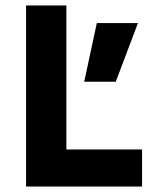

<svg xmlns="http://www.w3.org/2000/svg" viewBox="-20 -680 556 700"><path d="M75 0V-660H222V-135H498V0ZM287 -382 333 -596H483L402 -382Z"/></svg>

Font: Lil Grotesk Black
Style: Regular
Weight: 900
Designer: Bastien Sozeau
Foundry: NBR — Bastien Sozeau
Version: Version 3.003; ttfautohint (v1.8.4.7-5d5b);gftools[0.9.33]